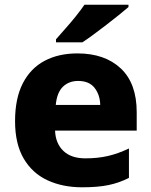

<svg xmlns="http://www.w3.org/2000/svg" viewBox="-20 -879 643 816"><path d="M309 -652Q425 -652 493 -588.5Q561 -525 561 -402V-324H214Q216 -270 249 -238Q282 -206 343 -206Q395 -206 438.5 -216Q482 -226 528 -248V-123Q487 -102 441.5 -92.5Q396 -83 329 -83Q246 -83 181.5 -113Q117 -143 80.5 -205.5Q44 -268 44 -364Q44 -461 77 -525Q110 -589 169.5 -620.5Q229 -652 309 -652ZM312 -535Q273 -535 247.5 -510.5Q222 -486 217 -433H406Q405 -476 382 -505.5Q359 -535 312 -535ZM526 -849Q510 -835 485 -815Q460 -795 431.5 -773Q403 -751 376.5 -731.5Q350 -712 330 -699H218V-712Q234 -731 257 -756.5Q280 -782 302 -809.5Q324 -837 339 -859H526Z"/></svg>

Font: Noto Sans Kannada UI ExtraBold
Style: Regular
Weight: 800
Designer: Jelle Bosma - Monotype Design Team
Foundry: Monotype Imaging Inc.
Version: Version 2.005; ttfautohint (v1.8.4.7-5d5b)